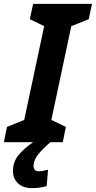

<svg xmlns="http://www.w3.org/2000/svg" viewBox="-54 -734 495 991"><path d="M-34 0 -18 -79 71 -115 174 -599 100 -635 117 -714H421L404 -635L314 -599L211 -115L286 -79L270 0ZM113 237Q65 237 39 212.5Q13 188 13 148Q13 101 42 66Q71 31 117 0H206Q169 32 144.5 61Q120 90 119 122Q119 150 147 150Q158 150 169.5 147.5Q181 145 194 142L187 226Q154 237 113 237Z"/></svg>

Font: Noto Sans SemiCondensed
Style: Bold Italic
Weight: 700
Width: 4
Italic angle: -12°
Designer: Monotype Design Team
Foundry: Monotype Imaging Inc.
Version: Version 2.013; ttfautohint (v1.8.4.7-5d5b)